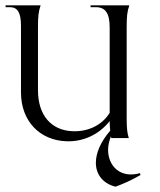

<svg xmlns="http://www.w3.org/2000/svg" viewBox="-20 -520 603 723"><path d="M415 183C442 173 471 161 509 139L507 132C433 153 387 105 387 44C387 28 391 10 398 -7L399 0H465C459 -20 457 -36 457 -76V-416C457 -460 459 -476 467 -500H321V-493H341C377 -493 393 -470 393 -416V-95C363 -47 310 -23 251 -26C173 -30 123 -86 123 -180V-416C123 -460 125 -476 133 -500H1V-493H17C46 -493 59 -473 59 -423V-172C59 -64 130 9 231 12C291 14 351 -11 393 -64C393 -51 394 -39 395 -28C358 15 341 57 341 93C341 139 370 172 415 183Z"/></svg>

Font: Sinistre
Style: Regular
Weight: 400
Designer: Jules Durand
Foundry: Collletttivo
Version: Version 69.420;Glyphs 3.2 (3217)